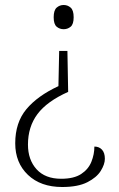

<svg xmlns="http://www.w3.org/2000/svg" viewBox="-20 -560 475 769"><path d="M253 -192Q168 -154 130 -103Q92 -52 92 19Q92 80 126.5 118Q161 156 225 156Q276 156 305 137Q334 118 346 88Q358 58 358 27Q377 27 388.5 39.5Q400 52 400 76Q400 98 383.5 124.5Q367 151 329.5 170Q292 189 229 189Q143 189 92 140.5Q41 92 41 14Q41 -69 85.5 -122.5Q130 -176 214 -215L217 -356H250ZM235 -540Q251 -540 263 -529.5Q275 -519 275 -491Q275 -463 263 -453Q251 -443 235 -443Q219 -443 207 -453Q195 -463 195 -491Q195 -519 207 -529.5Q219 -540 235 -540Z"/></svg>

Font: Noto Serif Tibetan ExtraLight
Style: Regular
Weight: 200
Designer: Monotype Design Team
Foundry: Monotype Imaging Inc.
Version: Version 2.103; ttfautohint (v1.8.4.7-5d5b)